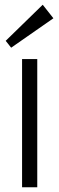

<svg xmlns="http://www.w3.org/2000/svg" viewBox="-20 -789 250 809"><path d="M137 -540V0H73V-540ZM205 -712 27 -588 4 -617 160 -769Z"/></svg>

Font: Pathway Extreme Condensed ExtraLight
Style: Regular
Weight: 250
Width: 3
Version: Version 1.001;gftools[0.9.26]